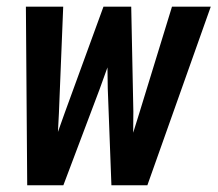

<svg xmlns="http://www.w3.org/2000/svg" viewBox="-20 -548 644 568"><path d="M60.5 0H167.5L274.9 -284.7L297.9 -348.6L298.8 -286.6L309.6 0H416L603.5 -528.3H488.8L392.1 -213.4L374 -155.3L374.5 -218.3L368.2 -528.3H286.1L171.4 -213.9L151.4 -157.7L154.3 -213.4L167 -528.3H56.6Z"/></svg>

Font: Roboto Mono SemiBold
Style: Italic
Weight: 600
Italic angle: -10°
Monospace: yes
Designer: Google
Version: Version 3.000